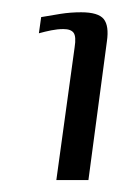

<svg xmlns="http://www.w3.org/2000/svg" viewBox="-20 -554 199 319"><path d="M73.6 -254.8 104 -475.5Q106.8 -493.2 102.3 -499.5Q97.8 -505.7 85.3 -505.7Q75.5 -505.7 65.1 -503.6Q54.7 -501.5 44.6 -498.7L48.4 -525.6Q64.2 -528.4 80.7 -531Q97.2 -533.6 114.8 -533.6Q143.2 -533.6 152.3 -522.4Q161.4 -511.1 157.6 -485.2L126.9 -254.8Z"/></svg>

Font: Genos Thin
Style: Italic
Weight: 100
Italic angle: -8°
Designer: Robert E. Leuschke
Foundry: Robert E. Leuschke
Version: Version 1.010